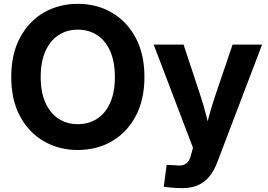

<svg xmlns="http://www.w3.org/2000/svg" viewBox="-20 -758 1373 984"><path d="M378.9 10.7Q281.7 10.7 204.3 -34.2Q127 -79.1 82.3 -162.8Q37.6 -246.6 37.6 -363.3Q37.6 -480.5 82.3 -564.5Q127 -648.4 204.3 -693.4Q281.7 -738.3 378.9 -738.3Q476.1 -738.3 553.2 -693.4Q630.4 -648.4 675.3 -564.5Q720.2 -480.5 720.2 -363.3Q720.2 -246.6 675.3 -162.6Q630.4 -78.6 553.2 -33.9Q476.1 10.7 378.9 10.7ZM378.9 -121.6Q435.1 -121.6 478 -149.7Q521 -177.7 544.9 -231.9Q568.8 -286.1 568.8 -363.3Q568.8 -441.4 544.9 -495.6Q521 -549.8 478 -577.9Q435.1 -606 378.9 -606Q322.8 -606 279.8 -577.9Q236.8 -549.8 212.6 -495.4Q188.5 -440.9 188.5 -363.3Q188.5 -286.1 212.6 -231.9Q236.8 -177.7 279.8 -149.7Q322.8 -121.6 378.9 -121.6ZM819.3 199.2 834 86.9 878.4 88.9Q901.4 92.3 917.5 87.9Q933.6 83.5 944.1 70.1Q954.6 56.6 959.5 33.7L969.2 -0.5L767.6 -529.3H920.9L1009.3 -261.7Q1025.4 -212.4 1037.6 -163.3Q1049.8 -114.3 1063 -63H1025.4Q1038.1 -114.3 1051.5 -163.6Q1064.9 -212.9 1081.1 -261.7L1171.9 -529.3H1323.2L1093.8 72.8Q1077.6 116.2 1053.5 146Q1029.3 175.8 995.1 190.9Q960.9 206.1 914.6 206.1Q888.7 206.1 863.8 204.1Q838.9 202.1 819.3 199.2Z"/></svg>

Font: Inter 24pt
Style: Bold
Weight: 700
Designer: Rasmus Andersson
Foundry: rsms
Version: Version 4.001;git-66647c0bb